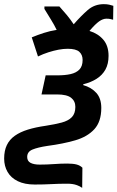

<svg xmlns="http://www.w3.org/2000/svg" viewBox="-63 -691 566 925"><path d="M333 214Q322 206 304.5 200Q287 194 261 194Q221 194 184.5 196Q148 198 104 198Q56 198 23 182Q-10 166 -26.5 137.5Q-43 109 -43 73Q-43 35 -30 8Q-17 -19 8.5 -37Q34 -55 71 -66.5Q108 -78 157 -85Q202 -92 234 -100.5Q266 -109 283 -126.5Q300 -144 300 -176Q300 -204 279.5 -220Q259 -236 212 -236H137L157 -328H214Q250 -328 277 -334Q304 -340 319.5 -356Q335 -372 335 -402Q335 -427 319 -441.5Q303 -456 263 -456Q242 -456 218.5 -451.5Q195 -447 170 -439Q145 -431 120 -419L90 -511Q119 -523 148.5 -532.5Q178 -542 210 -547Q199 -570 183.5 -595Q168 -620 151 -648V-660H223Q243 -638 259.5 -618Q276 -598 292 -574Q326 -613 359 -642Q392 -671 437 -671Q452 -671 463 -668.5Q474 -666 483 -663L482 -596Q475 -598 467.5 -599.5Q460 -601 450 -601Q433 -601 414.5 -588Q396 -575 368 -542Q410 -529 435 -499.5Q460 -470 460 -422Q460 -383 445 -356Q430 -329 402.5 -311.5Q375 -294 338 -285V-281Q377 -270 401 -243.5Q425 -217 425 -171Q425 -105 391.5 -68.5Q358 -32 299.5 -15Q241 2 165 12Q119 19 93.5 29.5Q68 40 68 65Q68 85 84 93.5Q100 102 128 102Q163 102 196.5 99.5Q230 97 261 97Q289 97 306 101.5Q323 106 334 117Z"/></svg>

Font: Noto Sans Display SemiBold
Style: Italic
Weight: 600
Italic angle: -12°
Designer: Monotype Design Team
Foundry: Monotype Imaging Inc.
Version: Version 2.003